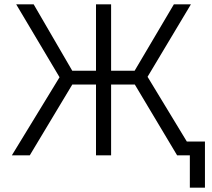

<svg xmlns="http://www.w3.org/2000/svg" viewBox="-20 -720 985 890"><path d="M605 -328H495V0H425V-328H315L118 0H35L256 -362L55 -700H136L315 -392H425V-700H495V-392H604L786 -700H865L664 -364L846 -64H930V150H860V0H801Z"/></svg>

Font: Retni Sans
Style: Regular
Weight: 400
Designer: Vitaly Kuzmin
Foundry: ParaType Ltd.
Version: Version 1.00;March 2, 2019;FontCreator 11.5.0.2425 64-bit; t